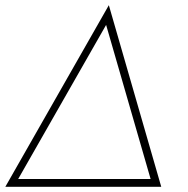

<svg xmlns="http://www.w3.org/2000/svg" viewBox="-76 -720 726 740"><path d="M545.5 0H-55.5L343.5 -700ZM-6 -30H504.5L333 -624Z"/></svg>

Font: Urbanist Thin
Style: Italic
Weight: 100
Italic angle: -8°
Designer: Corey Hu
Foundry: Corey Hu
Version: Version 1.321; ttfautohint (v1.8.4.7-5d5b)